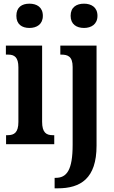

<svg xmlns="http://www.w3.org/2000/svg" viewBox="-20 -784 621 1044"><path d="M140 -632C180 -632 213 -652 213 -698C213 -745 180 -764 140 -764C99 -764 69 -745 69 -698C69 -652 99 -632 140 -632ZM437 -632C476 -632 510 -652 510 -698C510 -745 476 -764 437 -764C396 -764 364 -745 364 -698C364 -652 396 -632 437 -632ZM13 0H275V-49H266C232 -49 209 -63 209 -122V-536H12V-487H25C58 -487 80 -473 80 -418V-121C80 -63 57 -49 22 -49H13ZM277 240H294C418 240 505 187 505 8V-536H308V-487H313C348 -487 375 -478 375 -420V3C375 141 343 183 283 183H277Z"/></svg>

Font: Noto Serif Bengali ExtraCondensed
Style: Bold
Weight: 700
Width: 2
Designer: Juan Bruce, Universal Thirst, Indian Type Foundry and the Monotype Design Team.
Foundry: Monotype Imaging Inc.
Version: Version 2.003